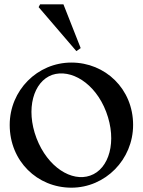

<svg xmlns="http://www.w3.org/2000/svg" viewBox="-20 -855 662 890"><path d="M311 15C468 15 597 -115 597 -276C597 -443 468 -565 311 -565C153 -565 25 -436 25 -276C25 -108 153 15 311 15ZM398 -41C313 -11 201 -79 149 -215C98 -350 135 -477 222 -508C308 -537 421 -471 472 -337C524 -200 486 -71 398 -41ZM354 -632 274 -835H166L159 -822L334 -618Z"/></svg>

Font: Basteleur Moonlight
Style: Regular
Weight: 300
Designer: Keussel
Foundry: Keussel Studio
Version: Version 1.300;Glyphs 3.2 (3192)